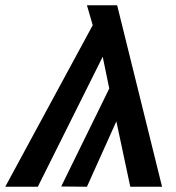

<svg xmlns="http://www.w3.org/2000/svg" viewBox="-63 -711 670 731"><path d="M433 0 380 -249 268 0 170 -1 353 -374 328 -495 81 0H-43L290 -615L268 -691H383L554 0Z"/></svg>

Font: FiraGO Medium
Style: Italic
Weight: 500
Italic angle: -8°
Designer: bBox Type GmbH
Foundry: bBox Type GmbH
Version: Version 1.001